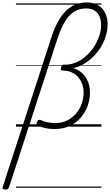

<svg xmlns="http://www.w3.org/2000/svg" viewBox="-131 -1038 902 1573"><path d="M-88 515Q-100 515 -106.5 510Q-113 505 -109 494L291 -735Q319 -822 358.5 -885.5Q398 -949 452.5 -983.5Q507 -1018 580 -1018Q620 -1018 652 -1005Q684 -992 706 -968Q728 -944 739.5 -910Q751 -876 751 -833Q750 -795 740 -756.5Q730 -718 711.5 -681Q693 -644 667 -611.5Q641 -579 609.5 -552Q578 -525 542.5 -506.5Q507 -488 469 -480Q511 -467 541.5 -439Q572 -411 589 -370.5Q606 -330 606 -278Q606 -224 587 -171Q568 -118 531.5 -75Q495 -32 441 -6.5Q387 19 317 19Q273 19 239 11.5Q205 4 181 -8Q171 -13 169 -21.5Q167 -30 173 -42Q178 -53 184.5 -55.5Q191 -58 200 -55Q226 -44 254.5 -37Q283 -30 320 -30Q377 -30 420 -51.5Q463 -73 493 -109Q523 -145 538.5 -189Q554 -233 554 -279Q554 -334 531.5 -374.5Q509 -415 471 -437.5Q433 -460 382 -460H377Q369 -460 367.5 -467.5Q366 -475 370 -487Q374 -497 378.5 -502.5Q383 -508 391 -508H401Q442 -508 479.5 -521.5Q517 -535 550 -559.5Q583 -584 609.5 -615Q636 -646 655.5 -682.5Q675 -719 686 -756Q697 -793 697 -829Q698 -872 684 -903.5Q670 -935 642.5 -952Q615 -969 574 -969Q514 -969 471 -939Q428 -909 397 -854.5Q366 -800 341 -725L-57 496Q-60 505 -67 510Q-74 515 -88 515ZM0 490H700V500H0ZM0 -20H700V0H0ZM0 -505H700V-500H0ZM0 -1010H700V-1000H0Z"/></svg>

Font: Playwrite AU TAS Guides
Style: Regular
Weight: 400
Designer: Veronika Burian, José Scaglione
Foundry: TypeTogether
Version: Version 1.003